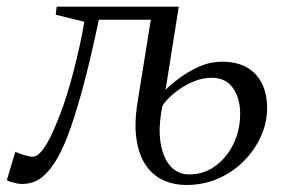

<svg xmlns="http://www.w3.org/2000/svg" viewBox="-52 -542 846 574"><path d="M418.5 -483H243.5Q221.5 -378.5 200.8 -299Q180 -219.5 160.2 -162.8Q140.5 -106 120 -70Q99.5 -33.5 74.2 -12.8Q49 8 13.5 8Q6 8 -4.2 5.8Q-14.5 3.5 -22.5 0.8Q-30.5 -2 -31.5 -4L-6 -88.5Q-3.5 -86.5 6.2 -83Q16 -79.5 27.5 -76.5Q39 -73.5 46 -73.5Q56.5 -73.5 67 -84.2Q77.5 -95 88 -112.8Q98.5 -130.5 108.2 -152.8Q118 -175 126.5 -197.5Q136 -220.5 146.8 -254.8Q157.5 -289 167.8 -328.5Q178 -368 186.5 -406.5Q195 -445 200 -477L114.5 -498L117.5 -522H482.5ZM506 11Q466.5 11 434.8 -4Q403 -19 382.8 -49.8Q362.5 -80.5 355.8 -127.5Q349 -174.5 359.5 -238L399.5 -487L426.5 -507L482.5 -522.5L443 -273.5Q457.5 -288.5 483.5 -308Q509.5 -327.5 542.8 -342.5Q576 -357.5 612.5 -357.5Q656 -357.5 685.8 -340.5Q715.5 -323.5 731 -292.5Q746.5 -261.5 746.5 -219Q746.5 -175 727.8 -133.8Q709 -92.5 676.2 -59.8Q643.5 -27 599.8 -8Q556 11 506 11ZM514 -20.5Q556.5 -20.5 591 -45.2Q625.5 -70 645.8 -111.5Q666 -153 666 -202.5Q666 -248 644.5 -278.8Q623 -309.5 580.5 -309.5Q553.5 -309.5 525.5 -297.8Q497.5 -286 473.2 -267Q449 -248 434 -227Q429.5 -207 427 -183.2Q424.5 -159.5 425.5 -139.5Q427.5 -103 438.5 -76.2Q449.5 -49.5 468.8 -35Q488 -20.5 514 -20.5Z"/></svg>

Font: Merriweather 96pt Light
Style: Italic
Weight: 300
Italic angle: -7.8°
Version: Version 2.101